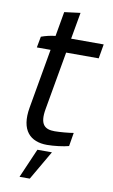

<svg xmlns="http://www.w3.org/2000/svg" viewBox="-92 -698 544 923"><g transform="rotate(10 180.0 -236.5)"><path d="M175 3C209 3 256 -3 281 -10L292 -76C271 -72 225 -68 200 -68C152 -68 125 -88 139 -166L189 -450H348L360 -520H201L224 -650L146 -640L125 -520C102 -518 75 -511 56 -504L46 -450H113L62 -159C42 -45 94 3 175 3ZM72 177H122L205 34H134Z"/></g></svg>

Font: Fixel Text 20240404
Style: Italic
Weight: 400
Width: 4
Italic angle: -10°
Designer: AlfaBravo + MacPaw
Foundry: Kyrylo Tkachov, Marchela Mozhyna, Serhii Makarenko, Maria Weinstein, Zakhar Kryvoshyya
Version: Version 1.211;Glyphs 3.2 (3225)